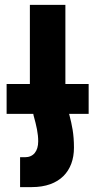

<svg xmlns="http://www.w3.org/2000/svg" viewBox="-20 -525 392 784"><path d="M7 -182V-60H116C116 -58 117 -56 117 -54C129 -11 136 20 136 52C136 93 116 117 82 117H62V239H110C224 239 282 173 282 78C282 21 274 -14 263 -57L262 -60H342V-182H247C247 -187 247 -194 247 -200V-505H102V-200C102 -194 102 -187 102 -182Z"/></svg>

Font: Noto Sans Armenian ExtraCondensed ExtraBold
Style: Regular
Weight: 800
Width: 2
Designer: Monotype Design Team
Foundry: Monotype Imaging Inc.
Version: Version 2.008